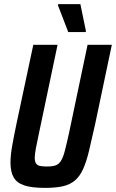

<svg xmlns="http://www.w3.org/2000/svg" viewBox="-20 -906 564 934"><path d="M198 8Q135 8 98.5 -4Q62 -16 46.5 -43Q31 -70 31 -115Q31 -149 39 -195Q47 -241 60 -303L142 -688H260L170 -260Q160 -214 154.5 -184.5Q149 -155 149 -138Q149 -121 155 -111.5Q161 -102 173.5 -99Q186 -96 208 -96Q235 -96 250.5 -101.5Q266 -107 276.5 -123.5Q287 -140 295.5 -172.5Q304 -205 316 -260L406 -688H524L443 -303Q426 -226 413 -172Q400 -118 384 -83Q368 -48 344.5 -28Q321 -8 286 0Q251 8 198 8ZM312 -750 262 -880 263 -886H371L398 -755L397 -750Z"/></svg>

Font: Saira Condensed SemiBold
Style: Italic
Weight: 600
Width: 3
Italic angle: -12°
Designer: Hector Gatti with collaboration of the Omnibus-Type team
Foundry: Omnibus-Type
Version: Version 1.101